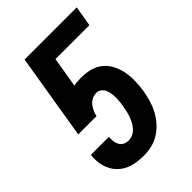

<svg xmlns="http://www.w3.org/2000/svg" viewBox="-218 -831 936 936"><g transform="rotate(-45 250.0 -363.5)"><path d="M209 8Q184 8 159 4Q134 0 112.5 -9.5Q91 -19 73.5 -35.5Q56 -52 45.5 -73Q35 -94 30.5 -118Q26 -142 28 -168L29 -178H153V-169Q152 -156 154.5 -142.5Q157 -129 164 -118.5Q171 -108 183 -102.5Q195 -97 209 -97Q223 -97 237.5 -103.5Q252 -110 262.5 -121.5Q273 -133 280.5 -146.5Q288 -160 293 -174Q298 -188 301.5 -202.5Q305 -217 307 -231Q310 -245 311.5 -260Q313 -275 313 -289Q313 -303 311 -317Q309 -331 303.5 -343.5Q298 -356 287 -364.5Q276 -373 262 -373Q247 -373 232.5 -366.5Q218 -360 208 -347.5Q198 -335 191.5 -321Q185 -307 182 -292H56L129 -735H489L471 -630H237L211 -473Q224 -476 236.5 -477Q249 -478 262 -478Q294 -478 324 -470Q354 -462 376.5 -443Q399 -424 412.5 -397Q426 -370 431.5 -339.5Q437 -309 436 -277.5Q435 -246 430 -214Q425 -186 417 -159Q409 -132 395.5 -106.5Q382 -81 362 -58.5Q342 -36 317 -20.5Q292 -5 264 1.5Q236 8 209 8Z"/></g></svg>

Font: Iosevka SS04 Extrabold
Style: Italic
Weight: 800
Italic angle: -9°
Monospace: yes
Designer: Belleve Invis
Foundry: Belleve Invis
Version: Version 19.0.0; ttfautohint (v1.8.4)